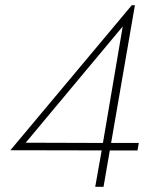

<svg xmlns="http://www.w3.org/2000/svg" viewBox="-20 -720 586 740"><path d="M20 -141 510 -140 515 -169H395H388L79 -170L453 -618L375 -159L374 -152L347 0H379L500 -700H488Z"/></svg>

Font: Jost ExtraLight
Style: Italic
Weight: 250
Italic angle: -5°
Version: Version 3.710